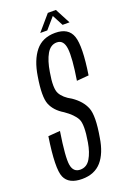

<svg xmlns="http://www.w3.org/2000/svg" viewBox="-139 -742 538 795"><g transform="rotate(-20 129.5 -344.5)"><path d="M80 3Q135 3 165.8 -32.2Q196.5 -67.5 206.5 -133Q222.5 -224.5 208.2 -260.5Q194 -296.5 153.5 -324Q119.5 -342 106.2 -366.2Q93 -390.5 105 -458.5Q112.5 -506.5 129.2 -535.5Q146 -564.5 173.5 -564.5Q204 -564.5 208.8 -523.5Q213.5 -482.5 198 -386.5L251 -391Q270 -514 254.5 -559Q239 -604 180.5 -604Q124.5 -604 93.5 -565.8Q62.5 -527.5 52 -460Q37.5 -373.5 51.2 -339.5Q65 -305.5 103.5 -282.5Q140.5 -257 153.5 -232Q166.5 -207 153.5 -131Q146.5 -89.5 130.5 -62.8Q114.5 -36 86 -36Q55.5 -36 49.5 -70.2Q43.5 -104.5 61 -215.5L8.5 -211.5Q-12.5 -74.5 4.5 -35.8Q21.5 3 80 3ZM123 -624.5H154L196 -673L221.5 -624.5H252L216.5 -692H181Z"/></g></svg>

Font: Anybody ExtraCondensed Light
Style: Italic
Weight: 300
Width: 2
Italic angle: -10°
Version: Version 1.113;gftools[0.9.25]